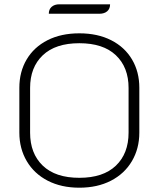

<svg xmlns="http://www.w3.org/2000/svg" viewBox="-20 -864 738 893"><path d="M70 -247V-456Q70 -530 104 -587.5Q138 -645 201 -677Q264 -709 349 -709Q434 -709 497 -677Q560 -645 594 -587.5Q628 -530 628 -456V-247Q628 -173 593.5 -114.5Q559 -56 496 -23.5Q433 9 349 9Q265 9 202 -23.5Q139 -56 104.5 -114.5Q70 -173 70 -247ZM578 -247V-455Q578 -551 519 -607Q460 -663 349 -663Q238 -663 179 -607Q120 -551 120 -455V-247Q120 -150 179 -93.5Q238 -37 349 -37Q460 -37 519 -93.5Q578 -150 578 -247ZM256 -844H492Q492 -823 478.5 -811.5Q465 -800 442 -800H207Q207 -821 220.5 -832.5Q234 -844 256 -844Z"/></svg>

Font: K2D Thin
Style: Regular
Weight: 100
Designer: Katatrad Aksorn Co.,Ltd.
Foundry: Cadson Demak Co.,Ltd.
Version: Version 1.000; ttfautohint (v1.6)